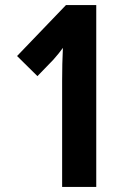

<svg xmlns="http://www.w3.org/2000/svg" viewBox="-20 -734 509 754"><path d="M224 0V-417Q224 -485 227 -546Q213 -526 189 -499L127 -435L47 -514L239 -714H358V0Z"/></svg>

Font: Noto Sans Arabic Cond
Style: Bold
Weight: 700
Width: 3
Designer: Nadine Chahine
Foundry: Monotype Imaging Inc.
Version: Version 1.001